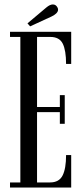

<svg xmlns="http://www.w3.org/2000/svg" viewBox="-20 -843 374 863"><path d="M25 0V-23H71.5V-677H25V-700H300V-555.5H277Q277 -616.5 262 -646.8Q247 -677 206 -677H146.5V-362H249V-415.5H271V-286.5H249V-339H146.5V-23H205Q245.5 -23 261.2 -54Q277 -85 277 -146H300V0ZM115.5 -724.5 103.5 -738 188.5 -809.5Q204.5 -823 217.5 -823Q231 -823 238 -810Q241 -805.5 241 -799.5Q241 -790.5 232.2 -782.2Q223.5 -774 211 -768.5Z"/></svg>

Font: Imbue 50pt
Style: Regular
Weight: 400
Designer: Tyler Finck
Foundry: Etcetera Type Company
Version: Version 1.102; ttfautohint (v1.8.3)